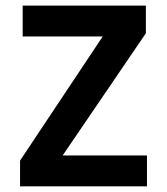

<svg xmlns="http://www.w3.org/2000/svg" viewBox="-20 -658 590 678"><path d="M50.8 0V-90.8L342.8 -529.3H60.1V-638.2H495.1V-540.5L201.2 -108.9H499V0Z"/></svg>

Font: Code New Roman
Style: Bold
Weight: 700
Monospace: yes
Designer: Sam Radian
Foundry: Code New Roman
Version: Version 1.508 October 19, 2014